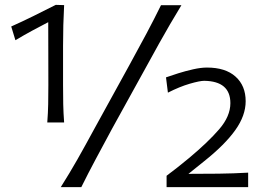

<svg xmlns="http://www.w3.org/2000/svg" viewBox="-20 -765 1079 785"><path d="M173.3 -264.2Q176.3 -303.2 177 -338.9Q177.7 -374.5 177.7 -417.5Q177.7 -481.9 177.5 -546.4Q177.2 -610.8 177.2 -674.3Q146 -658.2 112.5 -640.1Q79.1 -622.1 43 -600.6L25.9 -656.7Q72.8 -677.7 117.9 -700Q163.1 -722.2 208 -745.1L242.2 -744.1Q237.8 -664.6 237.8 -576.7V-417.5Q237.8 -374.5 238.5 -338.9Q239.3 -303.2 242.2 -264.2ZM228.5 0Q264.6 -57.1 296.1 -112.5Q327.6 -168 366.2 -239.3L508.3 -497.6Q548.8 -571.8 578.9 -627.9Q608.9 -684.1 638.2 -743.7H721.7Q696.8 -702.6 674.8 -665Q652.8 -627.4 630.6 -587.4Q608.4 -547.4 581.1 -497.6L438.5 -239.3Q399.9 -168 370.4 -112.5Q340.8 -57.1 312.5 0ZM661.1 0V-46.4Q683.6 -63 706.3 -81.1Q729 -99.1 751.5 -117.7Q830.6 -183.6 876.2 -236.6Q921.9 -289.6 921.9 -343.3Q921.9 -433.1 814.9 -434.6Q796.9 -434.6 755.6 -422.6Q714.4 -410.6 666.5 -386.2L658.7 -448.7Q679.2 -456.1 708.7 -465.3Q738.3 -474.6 769.8 -481.7Q801.3 -488.8 826.2 -488.8Q901.9 -488.8 943.1 -451.7Q984.4 -414.6 984.4 -351.1Q984.4 -292.5 942.1 -233.2Q899.9 -173.8 815.4 -106.4L750.5 -54.2Q812 -54.2 873.3 -54.9Q934.6 -55.7 994.6 -59.1V0Z"/></svg>

Font: Pinar-DS3-FD Regular
Style: Regular
Weight: 400
Designer: Amin Abedi
Version: Version 3.000